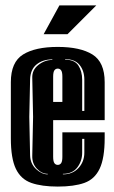

<svg xmlns="http://www.w3.org/2000/svg" viewBox="-20 -676 421 708"><path d="M193 12Q134 12 95.5 -1.5Q57 -15 38.5 -53.5Q20 -92 20 -166V-373Q20 -447 65 -475Q110 -503 193 -503Q276 -503 321 -475Q366 -447 366 -373V-233H176V-98Q176 -81 180.5 -74.5Q185 -68 193 -68Q201 -68 205.5 -74.5Q210 -81 210 -98V-188H366V-167Q366 -93 347.5 -54Q329 -15 291 -1.5Q253 12 193 12ZM283 -267H291V-382Q291 -415 273.5 -436.5Q256 -458 220 -458V-456Q255 -456 269 -434.5Q283 -413 283 -382ZM156 -33V-35Q134 -35 116 -54Q98 -73 99 -102L102 -245L99 -389Q98 -418 121.5 -436.5Q145 -455 173 -455V-457Q138 -457 115 -438.5Q92 -420 91 -383L88 -245L91 -103Q92 -72 113 -52.5Q134 -33 156 -33ZM176 -300H210V-393Q210 -410 205.5 -416.5Q201 -423 193 -423Q185 -423 180.5 -416.5Q176 -410 176 -393ZM212 -33Q248 -33 269.5 -56.5Q291 -80 291 -113V-164H283V-113Q283 -82 265 -58.5Q247 -35 212 -35ZM141 -550 199 -656H335L229 -550Z"/></svg>

Font: Alumni Sans Inline One
Style: Regular
Weight: 400
Designer: Robert E. Leuschke
Foundry: Robert E. Leuschke
Version: Version 1.100; ttfautohint (v1.8.3)